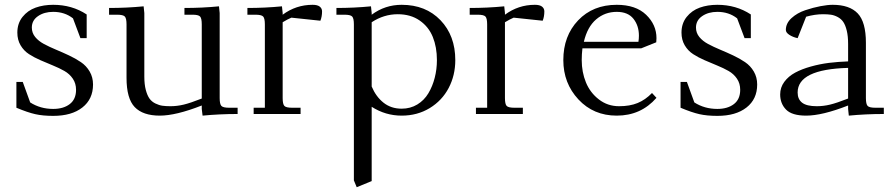

<svg xmlns="http://www.w3.org/2000/svg" viewBox="-20 -472 3698 795"><path d="M47.9 -25.9V-132.8H74.2L105 -47.9Q147 -21 200.2 -21Q242.7 -21 268.8 -41Q294.9 -61 294.9 -100.1Q294.9 -126.5 281.5 -146.2Q268.1 -166 246.6 -178.2Q225.1 -190.4 199.2 -200.9Q173.3 -211.4 147.5 -222.7Q121.6 -233.9 100.1 -247.8Q78.6 -261.7 65.2 -284.4Q51.8 -307.1 51.8 -336.9Q51.8 -375 73.2 -401.9Q94.7 -428.7 127.4 -440.4Q160.2 -452.1 200.2 -452.1Q278.3 -452.1 338.9 -412.1V-314H313L282.2 -396Q248 -422.9 200.2 -422.9Q163.1 -422.9 137.5 -405.3Q111.8 -387.7 111.8 -357.9Q111.8 -335.9 125.7 -318.8Q139.6 -301.8 162.1 -289.8Q184.6 -277.8 211.4 -266.6Q238.3 -255.4 265.4 -242.7Q292.5 -230 314.9 -214.8Q337.4 -199.7 351.3 -175.8Q365.2 -151.9 365.2 -122.1Q365.2 -61.5 321 -26.9Q276.9 7.8 200.2 7.8Q157.2 7.8 126 0.7Q94.7 -6.3 47.9 -25.9Z M431.6 -411.1V-439Q504.4 -439 574.7 -445.8L577.6 -418V-154.8Q577.6 -122.6 583.7 -99.6Q589.8 -76.7 599.1 -63.7Q608.4 -50.8 623.5 -43.5Q638.7 -36.1 652.6 -34.2Q666.5 -32.2 685.5 -32.2Q712.9 -32.2 740.5 -38.8Q768.1 -45.4 815.4 -64V-371.1Q815.4 -396.5 808.3 -403.8Q801.3 -411.1 776.9 -411.1H743.7V-439Q816.9 -439 886.7 -445.8L889.6 -418V-65.9Q889.6 -41 896.7 -33.4Q903.8 -25.9 928.7 -25.9H963.9V0Q889.2 0 818.8 6.8L815.4 -21V-35.2Q708.5 6.8 641.6 6.8Q571.8 6.8 537.8 -28.6Q503.9 -64 503.9 -149.9V-371.1Q503.9 -396 496.8 -403.6Q489.7 -411.1 464.8 -411.1Z M1004.4 -411.1V-439Q1077.1 -439 1147.5 -445.8L1150.4 -418V-411.1Q1205.6 -452.1 1274.4 -452.1Q1294.4 -452.1 1304 -444.6Q1313.5 -437 1313.5 -424.8Q1313.5 -403.3 1306.6 -386.2L1186.5 -398.9Q1171.4 -392.6 1150.4 -379.9V-65.9Q1150.4 -41 1157.5 -33.4Q1164.6 -25.9 1189.5 -25.9H1224.6V0H1030.3V-25.9H1076.7V-371.1Q1076.7 -396 1069.6 -403.6Q1062.5 -411.1 1037.6 -411.1Z M1373 -411.1V-439Q1445.8 -439 1516.1 -445.8L1519 -418V-411.1Q1574.2 -452.1 1643.1 -452.1Q1742.7 -452.1 1804 -388.2Q1865.2 -324.2 1865.2 -223.1Q1865.2 -160.2 1837.9 -107.9Q1810.5 -55.7 1759.3 -24.4Q1708 6.8 1643.1 6.8Q1576.2 6.8 1519 -29.8V277.8L1457 303.2L1445.3 274.9V-371.1Q1445.3 -396 1438.2 -403.6Q1431.2 -411.1 1406.2 -411.1ZM1519 -113.8Q1536.6 -71.8 1567.9 -46.9Q1599.1 -22 1643.1 -22Q1679.2 -22 1707.8 -39.3Q1736.3 -56.6 1753.7 -85.7Q1771 -114.7 1780 -149.9Q1789.1 -185.1 1789.1 -223.1Q1789.1 -276.9 1772 -319.1Q1754.9 -361.3 1717.5 -387.2Q1680.2 -413.1 1627 -413.1Q1569.3 -413.1 1519 -379.9Z M1924.8 -411.1V-439Q1997.6 -439 2067.9 -445.8L2070.8 -418V-411.1Q2126 -452.1 2194.8 -452.1Q2214.8 -452.1 2224.4 -444.6Q2233.9 -437 2233.9 -424.8Q2233.9 -403.3 2227.1 -386.2L2106.9 -398.9Q2091.8 -392.6 2070.8 -379.9V-65.9Q2070.8 -41 2077.9 -33.4Q2085 -25.9 2109.9 -25.9H2145V0H1950.7V-25.9H1997.1V-371.1Q1997.1 -396 1990 -403.6Q1982.9 -411.1 1958 -411.1Z M2312.5 -223.1Q2312.5 -323.2 2373.8 -387.7Q2435.1 -452.1 2533.7 -452.1Q2612.3 -452.1 2655.3 -410.9Q2698.2 -369.6 2698.2 -314Q2698.2 -302.7 2697.3 -296.9L2635.3 -272H2391.6Q2388.7 -247.6 2388.7 -223.1Q2388.7 -173.3 2406.2 -130.6Q2423.8 -87.9 2460 -60.1Q2496.1 -32.2 2543.5 -32.2Q2587.9 -32.2 2620.1 -45.4Q2652.3 -58.6 2679.7 -86.9L2698.2 -66.9Q2633.8 6.8 2533.7 6.8Q2437.5 6.8 2375 -60.3Q2312.5 -127.4 2312.5 -223.1ZM2397.5 -298.8H2623.5Q2625.5 -312.5 2625.5 -324.2Q2625.5 -365.7 2602.8 -394.3Q2580.1 -422.9 2533.7 -422.9Q2484.9 -422.9 2448.5 -391.8Q2412.1 -360.8 2397.5 -298.8Z M2797.9 -25.9V-132.8H2824.2L2855 -47.9Q2897 -21 2950.2 -21Q2992.7 -21 3018.8 -41Q3044.9 -61 3044.9 -100.1Q3044.9 -126.5 3031.5 -146.2Q3018.1 -166 2996.6 -178.2Q2975.1 -190.4 2949.2 -200.9Q2923.3 -211.4 2897.5 -222.7Q2871.6 -233.9 2850.1 -247.8Q2828.6 -261.7 2815.2 -284.4Q2801.8 -307.1 2801.8 -336.9Q2801.8 -375 2823.2 -401.9Q2844.7 -428.7 2877.4 -440.4Q2910.2 -452.1 2950.2 -452.1Q3028.3 -452.1 3088.9 -412.1V-314H3063L3032.2 -396Q2998 -422.9 2950.2 -422.9Q2913.1 -422.9 2887.5 -405.3Q2861.8 -387.7 2861.8 -357.9Q2861.8 -335.9 2875.7 -318.8Q2889.6 -301.8 2912.1 -289.8Q2934.6 -277.8 2961.4 -266.6Q2988.3 -255.4 3015.4 -242.7Q3042.5 -230 3064.9 -214.8Q3087.4 -199.7 3101.3 -175.8Q3115.2 -151.9 3115.2 -122.1Q3115.2 -61.5 3071 -26.9Q3026.9 7.8 2950.2 7.8Q2907.2 7.8 2876 0.7Q2844.7 -6.3 2797.9 -25.9Z M3210.4 -81.1Q3210.4 -109.9 3227.5 -133.1Q3244.6 -156.2 3272.2 -171.1Q3299.8 -186 3337.4 -196.5Q3375 -207 3412.8 -211.7Q3450.7 -216.3 3491.7 -217.8V-290Q3491.7 -322.3 3486.1 -345.2Q3480.5 -368.2 3471.7 -381.1Q3462.9 -394 3448.5 -401.6Q3434.1 -409.2 3420.4 -411.1Q3406.7 -413.1 3387.7 -413.1Q3354.5 -413.1 3317.9 -402.8L3282.7 -314Q3263.7 -317.9 3248.8 -327.4Q3233.9 -336.9 3233.9 -348.1Q3233.9 -375.5 3257.3 -397Q3280.8 -418.5 3314.2 -429.7Q3347.7 -440.9 3377.4 -446.5Q3407.2 -452.1 3427.7 -452.1Q3497.6 -452.1 3531.5 -416.5Q3565.4 -380.9 3565.4 -294.9V-65.9Q3565.4 -41 3572.5 -33.4Q3579.6 -25.9 3604.5 -25.9H3639.6V0Q3564.5 0 3494.6 6.8L3491.7 -21V-35.2Q3384.8 6.8 3317.9 6.8Q3259.3 6.8 3234.9 -18.1Q3210.4 -43 3210.4 -81.1ZM3282.7 -88.9Q3282.7 -61 3301.5 -46.6Q3320.3 -32.2 3361.8 -32.2Q3389.2 -32.2 3416.7 -38.8Q3444.3 -45.4 3491.7 -64V-190.9Q3282.7 -185.1 3282.7 -88.9Z"/></svg>

Font: Dihjauti S
Style: Regular
Weight: 400
Designer: T. Christopher White
Version: Version 3.0.0